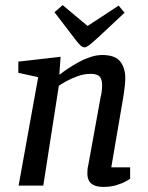

<svg xmlns="http://www.w3.org/2000/svg" viewBox="-20 -729 580 754"><path d="M387 5Q363 5 349 -1.5Q335 -8 329 -20Q323 -32 323 -49Q323 -57 324 -66Q325 -75 327 -82L375 -347Q378 -357 379.5 -370Q381 -383 381 -396Q381 -416 372 -427.5Q363 -439 336 -439Q310 -439 284 -429.5Q258 -420 238.5 -409Q219 -398 211 -392L150 0H53L130 -426L52 -443V-487L218 -506L213 -437H216Q228 -447 247.5 -460Q267 -473 289 -485Q311 -497 335 -505Q359 -513 381 -513Q433 -513 452.5 -487Q472 -461 472 -424Q472 -411 470.5 -395.5Q469 -380 467 -366Q465 -352 463 -341L417 -72H491V-27Q489 -25 474.5 -17Q460 -9 437.5 -2Q415 5 387 5ZM312 -543Q303 -543 293.5 -553Q284 -563 272 -579L194 -681L226 -709L324 -627L446 -707L469 -679L373 -589Q345 -563 332 -553Q319 -543 312 -543Z"/></svg>

Font: Faustina Medium
Style: Italic
Weight: 500
Italic angle: -8°
Designer: Alfonso Garcia
Foundry: http://www.omnibus-type.com
Version: Version 1.200